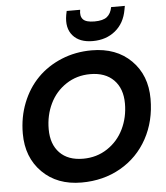

<svg xmlns="http://www.w3.org/2000/svg" viewBox="-61 -988 907 1049"><g transform="rotate(-5 392.5 -463.5)"><path d="M758.8 -416Q758.8 -294.4 706.1 -198Q653.3 -101.6 558.6 -47.4Q463.9 6.8 344.2 6.8Q210.4 6.8 128.7 -75Q46.9 -156.7 46.9 -287.1Q46.9 -377.4 77.9 -455.6Q108.9 -533.7 163.6 -589.1Q218.3 -644.5 295.2 -676.3Q372.1 -708 460.9 -708Q595.7 -708 677.2 -627Q758.8 -545.9 758.8 -416ZM189.9 -298.8Q189.9 -216.3 235.6 -169.2Q281.2 -122.1 363.8 -122.1Q438.5 -122.1 497.1 -160.9Q555.7 -199.7 586.4 -263.4Q617.2 -327.1 617.2 -402.8Q617.2 -484.9 570.8 -532Q524.4 -579.1 441.9 -579.1Q367.7 -579.1 309.3 -540.5Q251 -502 220.5 -438.5Q189.9 -375 189.9 -298.8ZM659.2 -913.1Q646.5 -840.3 596.2 -799.1Q545.9 -757.8 472.2 -757.8Q399.4 -757.8 363.3 -799.6Q327.1 -841.3 339.8 -913.1L344.2 -934.1H418Q411.6 -899.4 428 -881.6Q444.3 -863.8 491.2 -863.8Q537.6 -863.8 559.6 -881.3Q581.5 -898.9 587.9 -934.1H663.1Z"/></g></svg>

Font: SVN-Poppins SemiBold
Style: Italic
Weight: 600
Italic angle: -10°
Designer: Ninad Kale (Devanagari), Jonny Pinhorn (Latin)
Foundry: Indian Type Foundry
Version: Version 3.002 2017